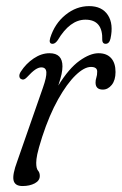

<svg xmlns="http://www.w3.org/2000/svg" viewBox="-20 -616 408 644"><path d="M53 -350Q46 -352 45 -359.5Q44 -367 50 -376Q67 -402.5 93 -420Q119 -437.5 146 -437.5Q189.5 -437.5 189.5 -393.5Q189.5 -382 186.5 -367.5Q183.5 -353 175.5 -329Q211 -386.5 246.5 -412Q282 -437.5 310.5 -437.5Q338 -437.5 352.8 -421Q367.5 -404.5 367.5 -374.5Q367.5 -347 354.8 -331.2Q342 -315.5 325 -315.5Q300.5 -315.5 300.5 -339Q300.5 -348 303.2 -355.8Q306 -363.5 306 -376Q306 -391.5 285 -391.5Q262.5 -391.5 233.5 -363.5Q204.5 -335.5 175 -283Q145.5 -230.5 121.5 -157Q108.5 -116 105 -98.5Q101.5 -81 101.5 -70Q101.5 -50.5 107.5 -43.8Q113.5 -37 113.5 -26Q113.5 -10 96.5 -1Q79.5 8 55.5 8Q30 8 25.5 -11Q21 -30 38 -75.5L124 -322Q136.5 -357.5 135.5 -373.8Q134.5 -390 118.5 -390Q109.5 -390 98.2 -382.5Q87 -375 69.5 -356Q60 -346.5 53 -350ZM266.5 -550Q214.5 -550 173.5 -481Q165 -469 156.5 -469Q142.5 -469 148.5 -489Q163.5 -537 199.8 -566.2Q236 -595.5 279 -595.5Q322 -595.5 341.8 -565.5Q361.5 -535.5 350.5 -486Q346.5 -469 334 -469Q324 -469 323 -481Q325.5 -550 266.5 -550Z"/></svg>

Font: Fraunces 144pt S100 Light
Style: Italic
Weight: 300
Italic angle: -16°
Version: Version 1.000; ttfautohint (v1.8.3)